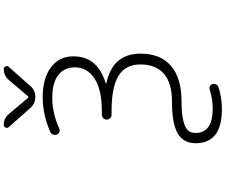

<svg xmlns="http://www.w3.org/2000/svg" viewBox="-111 -904 1222 1040"><g transform="rotate(-90 500.0 -384.0)"><path d="M470.7 -63.5Q569.3 -63.5 620.1 -106.9Q670.9 -150.4 670.9 -235.4Q670.9 -314.5 610.4 -352.5Q549.8 -390.6 418.9 -390.6H398.4Q387.7 -390.6 379.9 -398.4Q372.1 -406.2 372.1 -417Q372.1 -427.7 379.9 -435.5Q387.7 -443.4 398.4 -443.4H418.9Q534.2 -443.4 594.7 -482.9Q655.3 -522.5 655.3 -590.8Q655.3 -647.5 612.8 -679.7Q570.3 -711.9 489.3 -711.9Q407.2 -711.9 323.2 -673.8Q313.5 -669.9 304.2 -673.8Q294.9 -677.7 291 -687.5Q287.1 -698.2 291.5 -708.5Q295.9 -718.8 305.7 -722.7Q398.4 -763.7 494.1 -763.7Q595.7 -763.7 655.3 -719.2Q714.8 -674.8 714.8 -597.7Q714.8 -465.8 569.3 -422.9Q568.4 -422.9 568.4 -421.4Q568.4 -419.9 569.3 -418.9Q729.5 -384.8 729.5 -233.4Q729.5 -126 663.1 -68.8Q596.7 -11.7 472.7 -11.7Q416 -11.7 379.9 -4.9Q343.8 2 327.1 12.7Q310.5 23.4 305.2 35.6Q299.8 47.9 299.8 64.5Q299.8 156.2 429.7 157.2Q483.4 157.2 535.2 140.6Q544.9 137.7 553.7 142.6Q562.5 147.5 564.5 156.2Q567.4 167 562.5 176.3Q557.6 185.5 547.9 188.5Q489.3 207 428.7 207Q245.1 207 244.1 65.4Q244.1 -1 296.9 -32.2Q349.6 -63.5 470.7 -63.5ZM489.3 -843.8Q494.1 -837.9 499 -843.8L586.9 -947.3Q610.4 -974.6 646.5 -974.6Q656.2 -974.6 660.2 -964.8Q662.1 -960.9 662.1 -958Q662.1 -952.1 658.2 -948.2L554.7 -831.1Q531.2 -803.7 495.1 -803.7Q459 -803.7 434.6 -831.1L331.1 -948.2Q327.1 -953.1 327.1 -958Q327.1 -961.9 329.1 -964.8Q333 -974.6 343.8 -974.6Q378.9 -974.6 402.3 -947.3Z"/></g></svg>

Font: Rounded-X Mgen+ 1mn light
Style: Regular
Weight: 200
Designer: [Source Han Sans]
Ryoko NISHIZUKA  (kana & ideographs); Paul D. Hunt (Latin, Greek & Cyrillic); Wenlong ZHANG  (bopomofo
Version: Version 1.059.20150602